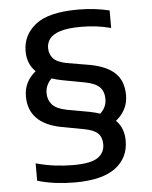

<svg xmlns="http://www.w3.org/2000/svg" viewBox="-54 -793 669 847"><g transform="rotate(-5 281.0 -369.0)"><path d="M243.5 10Q201.5 10 159.2 4.8Q117 -0.5 78 -12V-89Q122 -77 162.2 -72Q202.5 -67 243.5 -67Q321 -67 351.8 -88.2Q382.5 -109.5 382.5 -146.5Q382.5 -178 365 -195.2Q347.5 -212.5 304.5 -220.5L205 -239Q61 -267 61 -387Q61 -451.5 113.5 -494Q77 -529 77 -585.5Q77 -657 134.8 -702.8Q192.5 -748.5 323 -748.5Q397 -748.5 462 -732.5V-655Q426.5 -664 395.2 -667.8Q364 -671.5 330 -671.5Q271 -671.5 237.5 -660.8Q204 -650 190.5 -631.8Q177 -613.5 177 -591.5Q177 -564 193.5 -545.2Q210 -526.5 253 -518L355.5 -500.5Q429.5 -486.5 465.5 -451.5Q501.5 -416.5 501.5 -354Q501.5 -319.5 487.2 -292.5Q473 -265.5 447.5 -245Q482.5 -211 482.5 -153.5Q482.5 -78.5 423.8 -34.2Q365 10 243.5 10ZM335.5 -294.5Q360.5 -289.5 381 -282.5Q409.5 -308.5 409.5 -345Q409.5 -378 390.8 -397.5Q372 -417 324.5 -426L225 -444.5Q201 -449.5 180.5 -456Q153 -429 153 -393Q153 -364 170.8 -343Q188.5 -322 235.5 -312.5Z"/></g></svg>

Font: Encode Sans SmExp Md
Style: Regular
Weight: 500
Width: 6
Designer: Multiple Designers
Foundry: Impallari Type
Version: Version 3.002; ttfautohint (v1.8.3) -l 8 -r 50 -G 200 -x 14 